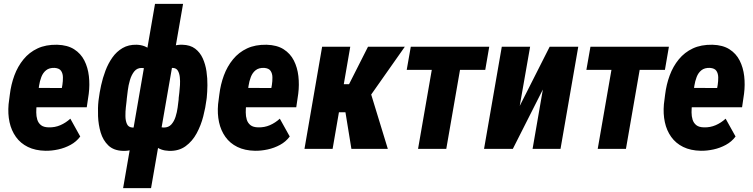

<svg xmlns="http://www.w3.org/2000/svg" viewBox="-20 -770 3896 993"><path d="M215.3 9.8Q162.6 8.8 124.3 -10Q85.9 -28.8 62.3 -62Q38.6 -95.2 29.3 -138.2Q20 -181.2 24.4 -231L30.8 -280.8Q37.1 -333 54.4 -379.9Q71.8 -426.8 101.6 -463.1Q131.3 -499.5 174.1 -519.5Q216.8 -539.6 275.4 -538.6Q329.1 -537.1 363.5 -515.1Q397.9 -493.2 416.3 -457Q434.6 -420.9 439.7 -376.2Q444.8 -331.5 439 -285.2L428.7 -215.3H78.1L95.7 -315.4L299.8 -314.9L302.7 -331.1Q305.7 -350.1 305.4 -369.9Q305.2 -389.6 296.1 -403.3Q287.1 -417 262.7 -418.9Q234.9 -419.9 218.5 -406.7Q202.1 -393.6 193.8 -371.8Q185.5 -350.1 181.9 -325.9Q178.2 -301.8 175.8 -280.8L169.9 -230.5Q167.5 -209.5 167.5 -189Q167.5 -168.5 172.9 -151.1Q178.2 -133.8 191.9 -122.8Q205.6 -111.8 231.9 -111.3Q264.2 -110.4 292.2 -122.6Q320.3 -134.8 343.8 -156.2L395 -64Q375 -37.1 345 -20.8Q314.9 -4.4 281 2.9Q247.1 10.3 215.3 9.8Z M1049.3 -265.1 1047.9 -254.4Q1043 -214.4 1031.2 -168.2Q1019.5 -122.1 997.3 -80.8Q975.1 -39.6 939.9 -13.9Q904.8 11.7 854.5 10.3Q809.6 8.8 782.2 -15.9Q754.9 -40.5 741 -78.4Q727.1 -116.2 722.9 -158Q718.8 -199.7 720.7 -234.4L725.6 -274.4Q731.9 -312.5 745.8 -358.4Q759.8 -404.3 783 -445.8Q806.2 -487.3 840.8 -513.7Q875.5 -540 923.3 -538.6Q963.9 -537.6 989.3 -518.3Q1014.6 -499 1028.6 -468.3Q1042.5 -437.5 1047.9 -401.1Q1053.2 -364.7 1052.7 -329.1Q1052.2 -293.5 1049.3 -265.1ZM903.8 -254.4 904.3 -264.6Q905.3 -273.4 907.5 -291.3Q909.7 -309.1 910.9 -330.3Q912.1 -351.6 909.9 -371.3Q907.7 -391.1 899.9 -404.3Q892.1 -417.5 875.5 -418.5Q840.3 -421.4 819.1 -401.6Q797.9 -381.8 787.1 -351.6Q776.4 -321.3 772.9 -292L763.7 -217.8Q760.3 -190.9 763.2 -166.5Q766.1 -142.1 780.8 -126.7Q795.4 -111.3 827.1 -110.4Q851.6 -110.4 866 -126.2Q880.4 -142.1 887.9 -165.8Q895.5 -189.5 898.7 -213.6Q901.9 -237.8 903.8 -254.4ZM489.3 -248 490.7 -258.3Q494.6 -290.5 502.9 -328.6Q511.2 -366.7 525.4 -404.3Q539.6 -441.9 561.3 -472.7Q583 -503.4 614 -521.5Q645 -539.6 686.5 -538.6Q732.9 -537.1 760 -509.3Q787.1 -481.4 799.8 -440.2Q812.5 -398.9 815.7 -354.7Q818.8 -310.5 816.9 -275.9L812 -237.8Q805.7 -201.2 791.7 -157.5Q777.8 -113.8 754.2 -75Q730.5 -36.1 696.5 -12.2Q662.6 11.7 616.2 10.3Q567.9 8.8 540.3 -17.8Q512.7 -44.4 500.7 -84.7Q488.8 -125 487.1 -168.9Q485.4 -212.9 489.3 -248ZM635.7 -259.3 634.8 -248.5Q633.3 -237.3 630.9 -215.3Q628.4 -193.4 628.7 -169.7Q628.9 -146 636.5 -128.9Q644 -111.8 664.6 -110.4Q697.3 -108.4 718.3 -124Q739.3 -139.6 750.5 -165.5Q761.7 -191.4 764.6 -220.2L773.4 -292.5Q776.9 -317.9 776.1 -346.9Q775.4 -376 761.7 -397Q748 -418 714.4 -418.5Q689.9 -419.4 675 -401.4Q660.2 -383.3 652.1 -356Q644 -328.6 640.9 -302.2Q637.7 -275.9 635.7 -259.3ZM616.7 203.1 781.7 -750H926.8L761.2 203.1Z M1298.8 9.8Q1246.1 8.8 1207.8 -10Q1169.4 -28.8 1145.8 -62Q1122.1 -95.2 1112.8 -138.2Q1103.5 -181.2 1107.9 -231L1114.3 -280.8Q1120.6 -333 1137.9 -379.9Q1155.3 -426.8 1185.1 -463.1Q1214.8 -499.5 1257.6 -519.5Q1300.3 -539.6 1358.9 -538.6Q1412.6 -537.1 1447 -515.1Q1481.4 -493.2 1499.8 -457Q1518.1 -420.9 1523.2 -376.2Q1528.3 -331.5 1522.5 -285.2L1512.2 -215.3H1161.6L1179.2 -315.4L1383.3 -314.9L1386.2 -331.1Q1389.2 -350.1 1388.9 -369.9Q1388.7 -389.6 1379.6 -403.3Q1370.6 -417 1346.2 -418.9Q1318.4 -419.9 1302 -406.7Q1285.6 -393.6 1277.3 -371.8Q1269 -350.1 1265.4 -325.9Q1261.7 -301.8 1259.3 -280.8L1253.4 -230.5Q1251 -209.5 1251 -189Q1251 -168.5 1256.3 -151.1Q1261.7 -133.8 1275.4 -122.8Q1289.1 -111.8 1315.4 -111.3Q1347.7 -110.4 1375.7 -122.6Q1403.8 -134.8 1427.2 -156.2L1478.5 -64Q1458.5 -37.1 1428.5 -20.8Q1398.4 -4.4 1364.5 2.9Q1330.6 10.3 1298.8 9.8Z M1791.5 -528.3 1700.2 0H1554.7L1646 -528.3ZM2073.7 -528.3 1835.4 -189.5H1710.9L1718.3 -334.5H1785.2L1883.3 -528.3ZM1797.4 0 1761.2 -222.7 1897.5 -288.6 1985.8 0Z M2379.9 -528.3 2288.1 0H2142.1L2233.9 -528.3ZM2510.3 -528.3 2489.7 -408.7H2083.5L2104.5 -528.3Z M2668 -222.2 2822.8 -528.3H2970.7L2878.9 0H2734.4L2787.6 -307.1L2632.3 0H2483.4L2575.2 -528.3H2721.7Z M3309.1 -528.3 3217.3 0H3071.3L3163.1 -528.3ZM3439.5 -528.3 3418.9 -408.7H3012.7L3033.7 -528.3Z M3604.5 9.8Q3551.8 8.8 3513.4 -10Q3475.1 -28.8 3451.4 -62Q3427.7 -95.2 3418.5 -138.2Q3409.2 -181.2 3413.6 -231L3419.9 -280.8Q3426.3 -333 3443.6 -379.9Q3460.9 -426.8 3490.7 -463.1Q3520.5 -499.5 3563.2 -519.5Q3606 -539.6 3664.6 -538.6Q3718.3 -537.1 3752.7 -515.1Q3787.1 -493.2 3805.4 -457Q3823.7 -420.9 3828.9 -376.2Q3834 -331.5 3828.1 -285.2L3817.9 -215.3H3467.3L3484.9 -315.4L3689 -314.9L3691.9 -331.1Q3694.8 -350.1 3694.6 -369.9Q3694.3 -389.6 3685.3 -403.3Q3676.3 -417 3651.9 -418.9Q3624 -419.9 3607.7 -406.7Q3591.3 -393.6 3583 -371.8Q3574.7 -350.1 3571 -325.9Q3567.4 -301.8 3564.9 -280.8L3559.1 -230.5Q3556.6 -209.5 3556.6 -189Q3556.6 -168.5 3562 -151.1Q3567.4 -133.8 3581.1 -122.8Q3594.7 -111.8 3621.1 -111.3Q3653.3 -110.4 3681.4 -122.6Q3709.5 -134.8 3732.9 -156.2L3784.2 -64Q3764.2 -37.1 3734.1 -20.8Q3704.1 -4.4 3670.2 2.9Q3636.2 10.3 3604.5 9.8Z"/></svg>

Font: Roboto Condensed ExtraBold
Style: Italic
Weight: 800
Italic angle: -12°
Designer: Christian Robertson
Foundry: Google
Version: Version 3.008; 2023